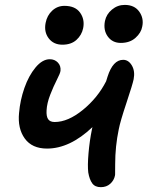

<svg xmlns="http://www.w3.org/2000/svg" viewBox="-20 -754 605 787"><path d="M475.1 -578.1Q440.9 -578.1 421.9 -604.2Q402.8 -630.4 410.2 -668Q416 -695.8 439 -714.8Q461.9 -733.9 491.2 -733.9Q531.2 -733.9 550.8 -706.3Q570.3 -678.7 563 -645Q558.6 -619.6 535.4 -598.9Q512.2 -578.1 475.1 -578.1ZM235.8 -570.8Q199.2 -570.8 179.4 -597.2Q159.7 -623.5 167 -660.2Q172.9 -690.9 194.1 -710.4Q215.3 -730 244.1 -730Q288.6 -730 308.3 -702.1Q328.1 -674.3 320.8 -638.2Q314.9 -609.9 293.2 -590.3Q271.5 -570.8 235.8 -570.8ZM172.9 -145Q111.3 -145 81.5 -186.3Q51.8 -227.5 58.1 -291Q62.5 -343.3 80.1 -393.6Q97.7 -443.8 125.7 -477.5Q153.8 -511.2 184.1 -511.2Q204.1 -511.2 217 -497.8Q230 -484.4 228 -463.9Q227.1 -454.1 213.1 -427Q199.2 -399.9 185.8 -365.5Q172.4 -331.1 170.9 -301.8Q169.4 -277.3 177.2 -265.6Q185.1 -253.9 204.1 -253.9Q258.8 -253.9 319.6 -303.5Q380.4 -353 415 -420.9Q418 -431.2 420.9 -439.9Q442.9 -508.8 484.9 -508.8Q506.8 -508.8 520.5 -485.6Q534.2 -462.4 527.8 -429.2Q523.9 -409.2 498.3 -332.3Q472.7 -255.4 466.8 -224.1Q452.1 -154.3 452.1 -81.1Q451.7 -71.8 451.9 -53Q452.1 -34.2 451.2 -34.2Q447.3 -14.6 431.9 -0.7Q416.5 13.2 393.1 13.2Q369.6 13.2 358.2 -2.4Q346.7 -18.1 341.8 -46.9Q338.4 -74.7 342.8 -125.7Q347.2 -176.8 356.9 -224.1Q357.4 -225.6 357.9 -228.5Q358.4 -231.4 358.9 -232.9Q266.1 -145 172.9 -145Z"/></svg>

Font: Shantell Sans Normal
Style: Italic
Weight: 500
Italic angle: -11.31°
Designer: Stephen Nixon, Anya Danilova, Shantell Martin
Foundry: Arrow Type
Version: Version 1.006;[559af2be0]